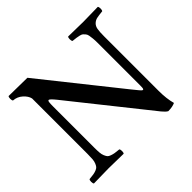

<svg xmlns="http://www.w3.org/2000/svg" viewBox="-157 -829 1020 1020"><g transform="rotate(-45 353.0 -318.5)"><path d="M17.1 2Q12.7 -2.4 12.7 -14.4Q12.7 -26.4 17.1 -30.8Q37.1 -32.7 48.1 -34.4Q59.1 -36.1 70.6 -40.5Q82 -44.9 87.2 -51Q92.3 -57.1 96.9 -68.4Q101.6 -79.6 102.8 -94.7Q104 -109.9 104 -132.8V-549.8Q99.1 -571.8 76.9 -591.8Q54.7 -611.8 24.9 -613.8Q20.5 -618.2 20.5 -630.4Q20.5 -642.6 24.9 -647L164.1 -645L508.8 -212.9Q545.9 -165 551.8 -165Q556.6 -165 557.9 -171.1Q559.1 -177.2 559.1 -192.9V-512.2Q559.1 -532.2 557.6 -546.1Q556.2 -560.1 554.2 -570.8Q552.2 -581.5 546.6 -588.4Q541 -595.2 535.9 -599.6Q530.8 -604 519.5 -606.7Q508.3 -609.4 499 -610.6Q489.7 -611.8 472.2 -613.8Q467.8 -618.2 467.8 -630.4Q467.8 -642.6 472.2 -647Q562 -645 584 -645Q610.8 -645 694.8 -647Q699.2 -642.6 699.2 -630.4Q699.2 -618.2 694.8 -613.8Q665 -610.8 651.1 -607.7Q637.2 -604.5 625.7 -593.8Q614.3 -583 611.1 -564.7Q607.9 -546.4 607.9 -512.2V-103Q607.9 -43.9 620.1 0Q600.1 9.8 567.9 9.8Q555.2 2.9 539.1 -17.1L192.9 -451.2Q168 -481.9 161.1 -481.9Q155.8 -481.9 154.3 -472.4Q152.8 -462.9 152.8 -438V-132.8Q152.8 -109.4 154.1 -94Q155.3 -78.6 160.2 -67.4Q165 -56.2 169.9 -50.3Q174.8 -44.4 186.8 -40.3Q198.7 -36.1 209.2 -34.4Q219.7 -32.7 240.2 -30.8Q244.6 -26.4 244.6 -14.4Q244.6 -2.4 240.2 2Q154.3 0 128.9 0Q105 0 17.1 2Z"/></g></svg>

Font: Common Serif News
Style: Regular
Weight: 450
Designer: Philipp H. Poll, Khaled Hosny
Foundry: Stefan Peev, Context Ltd.
Version: Version 1.026